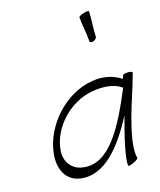

<svg xmlns="http://www.w3.org/2000/svg" viewBox="-141 -1073 988 1189"><g transform="rotate(-15 353.5 -478.5)"><path d="M477 -950C481 -897 494 -847 498 -793C497 -784 507 -780 520 -783C533 -787 544 -798 544 -807C541 -860 547 -916 544 -970C544 -975 530 -975 511 -969C493 -964 477 -955 477 -950ZM598 -16C581 -78 604 -180 627 -267C651 -356 684 -444 707 -533C710 -539 697 -543 680 -543C663 -543 647 -539 645 -533C643 -526 641 -519 639 -512C588 -545 524 -561 450 -548C272 -519 122 -348 105 -174C95 -81 133 1 220 15C376 40 495 -110 589 -291C587 -283 585 -275 583 -267C556 -170 523 -30 531 16C532 20 548 17 566 8C584 0 599 -11 598 -16ZM254 -47C187 -57 146 -112 151 -182C161 -325 288 -462 437 -487C508 -499 578 -494 626 -459C537 -248 430 -18 254 -47Z"/></g></svg>

Font: Nupuram ExtraLight Oblique
Style: Regular
Weight: 200
Designer: Santhosh Thottingal (santhosh.thottingal@gmail.com)
Foundry: SMC
Version: Version 1.000